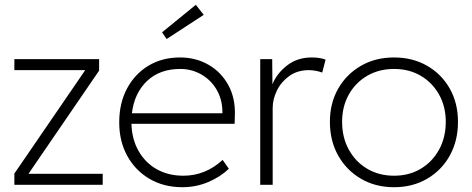

<svg xmlns="http://www.w3.org/2000/svg" viewBox="-20 -772 1973 802"><path d="M40 0V-47L336 -479H40V-525H394V-477L99 -46H409V0Z M742 10Q664 10 604.5 -25Q545 -60 511.5 -121Q478 -182 478 -261Q478 -341 510.5 -402Q543 -463 600 -497.5Q657 -532 732 -532Q798 -532 851 -501.5Q904 -471 934 -416Q964 -361 961 -288L960 -255H529Q531 -190 559 -141Q587 -92 635 -65Q683 -38 746 -38Q838 -38 910 -104L936 -67Q899 -32 848.5 -11Q798 10 742 10ZM733 -484Q647 -484 594 -433.5Q541 -383 531 -299H909V-307Q908 -359 884 -399Q860 -439 820 -461.5Q780 -484 733 -484ZM676 -609 657 -637 798 -752 831 -710Z M1067 0V-525H1117L1118 -420Q1136 -465 1179 -498.5Q1222 -532 1282 -532Q1316 -532 1340 -523L1326 -469Q1297 -479 1270 -479Q1223 -479 1189 -455Q1155 -431 1137 -394.5Q1119 -358 1119 -321V0Z M1626 10Q1548 10 1487.5 -25.5Q1427 -61 1392.5 -122.5Q1358 -184 1358 -263Q1358 -341 1392.5 -401.5Q1427 -462 1487.5 -497Q1548 -532 1626 -532Q1704 -532 1764.5 -497Q1825 -462 1859 -401.5Q1893 -341 1893 -263Q1893 -184 1859 -122.5Q1825 -61 1764.5 -25.5Q1704 10 1626 10ZM1626 -38Q1689 -38 1737.5 -67Q1786 -96 1814 -147Q1842 -198 1842 -263Q1842 -327 1814 -377Q1786 -427 1737.5 -455.5Q1689 -484 1626 -484Q1563 -484 1514 -455.5Q1465 -427 1437 -377Q1409 -327 1409 -263Q1409 -198 1437 -147Q1465 -96 1514 -67Q1563 -38 1626 -38Z"/></svg>

Font: Readex Pro ExtraLight
Style: Regular
Weight: 200
Designer: Bonnie Shaver-Troup, Thomas Jockin
Foundry: Lexend
Version: Version 1.203; ttfautohint (v1.8.3)